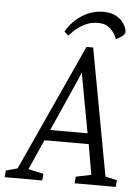

<svg xmlns="http://www.w3.org/2000/svg" viewBox="-104 -871 668 916"><g transform="rotate(5 230.5 -413.5)"><path d="M353 -827Q394 -827 419 -811.5Q444 -796 455.5 -775.5Q467 -755 467 -740Q467 -729 452 -718.5Q437 -708 424 -702Q423 -709 413.5 -725.5Q404 -742 385 -757Q366 -772 334 -772Q297 -772 268.5 -757Q240 -742 221.5 -724.5Q203 -707 196 -699L177 -717Q206 -768 253.5 -797.5Q301 -827 353 -827ZM-47 0 -44 -32 11 -47 288 -653H320L432 -45L488 -32L485 0H288L291 -32L364 -47L339 -192H127L63 -48L136 -32L133 0ZM150 -243H329L282 -497L277 -527H275L263 -497Z"/></g></svg>

Font: Faustina Light Light
Style: Italic
Weight: 300
Italic angle: -8°
Version: Version 1.200